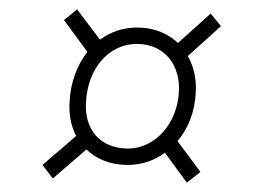

<svg xmlns="http://www.w3.org/2000/svg" viewBox="-20 -531 542 411"><path d="M249 -178C281 -177 310 -187 333 -204L380 -140L409 -163L360 -229C383 -256 397 -292 399 -332C401 -361 395 -388 382 -411L453 -475L431 -502L361 -439C341 -458 313 -471 278 -472C245 -473 217 -463 194 -446L145 -511L117 -488L167 -420C145 -392 131 -354 129 -314C127 -286 132 -261 143 -240L71 -178L93 -149L165 -211C186 -191 214 -179 249 -178ZM251 -213C194 -215 161 -253 164 -311C167 -381 210 -438 276 -437C336 -435 366 -388 363 -335C360 -270 315 -212 251 -213Z"/></svg>

Font: Fixel Text 20240404 ExtraLight
Style: Italic
Weight: 200
Width: 4
Italic angle: -10°
Designer: AlfaBravo + MacPaw
Foundry: Kyrylo Tkachov, Marchela Mozhyna, Serhii Makarenko, Maria Weinstein, Zakhar Kryvoshyya
Version: Version 1.211;Glyphs 3.2 (3225)